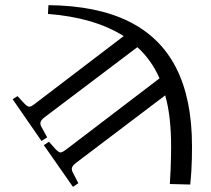

<svg xmlns="http://www.w3.org/2000/svg" viewBox="-20 -548 817 745"><path d="M263 177 150 15 170 2 193 28Q207 43 214 43.5Q221 44 237 32L599 -244Q568 -315 513 -365L153 -93Q141 -84 138 -76Q135 -68 139 -59L163 -15L141 -1L29 -163L48 -175L72 -149Q85 -135 92.5 -134Q100 -133 115 -145L460 -408Q403 -444 329.5 -465.5Q256 -487 166 -494L168 -528Q356 -526 479.5 -465Q603 -404 664 -283.5Q725 -163 725 19Q725 44 724.5 67.5Q724 91 722.5 115.5Q721 140 718 168L639 166Q641 138 642 111Q643 84 643.5 60.5Q644 37 644 21Q644 -36 638.5 -86Q633 -136 621 -178L275 84Q263 93 260 101Q257 109 261 118L284 163Z"/></svg>

Font: Literata 60pt
Style: Regular
Weight: 400
Designer: Latin by Veronika Burian and Jose Scaglione. Greek by Irene Vlachou. Cyrillic by Vera Evstafieva.
Foundry: TypeTogether
Version: Version 3.002